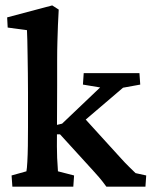

<svg xmlns="http://www.w3.org/2000/svg" viewBox="-20 -700 568 720"><path d="M26.4 0 23.4 -42 79.1 -57.6Q81.1 -67.4 82.5 -93.3Q84 -119.1 84.5 -153.3Q85 -187.5 85 -222.7V-353.5Q85 -388.7 84.5 -424.3Q84 -460 83.5 -491.7Q83 -523.4 82.5 -548.3Q82 -573.2 81.1 -586.9L8.8 -596.7L6.8 -634.8L175.8 -679.7L200.2 -664.1Q198.2 -634.8 197.3 -606Q196.3 -577.1 195.3 -544.9Q194.3 -512.7 194.3 -472.2Q194.3 -431.6 194.3 -378.9L193.4 -151.4Q193.4 -127 194.3 -107.4Q195.3 -87.9 196.3 -75.2Q197.3 -62.5 197.3 -57.6L257.8 -42L254.9 0ZM525.4 0H378.9Q363.3 -21.5 351.1 -35.6Q338.9 -49.8 327.1 -62.5L205.1 -196.3H179.7L180.7 -228.5L212.9 -236.3L355.5 -372.1L291 -382.8L293.9 -425.8H502.9L505.9 -382.8L441.4 -371.1L274.4 -228.5L285.2 -269.5L432.6 -107.4Q449.2 -88.9 464.8 -73.7Q480.5 -58.6 488.3 -50.8L528.3 -42Z"/></svg>

Font: Crimson Pro SemiBold
Style: Regular
Weight: 600
Designer: Jacques Le Bailly
Foundry: Baron von Fonthausen
Version: Version 1.003